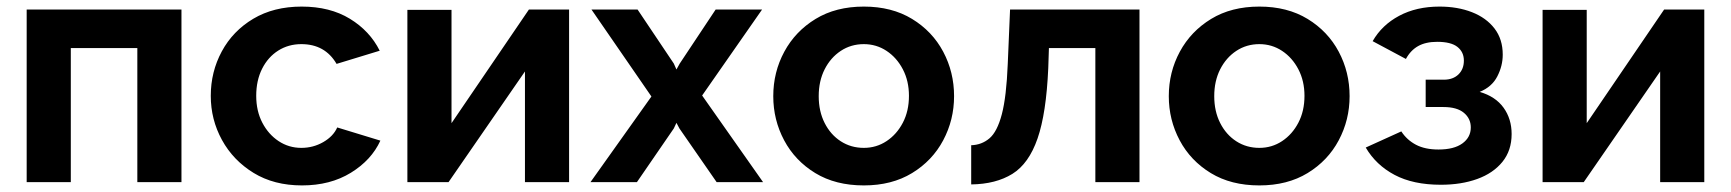

<svg xmlns="http://www.w3.org/2000/svg" viewBox="-20 -553 5256 583"><path d="M61 0V-524H531V0H397V-407H195V0Z M897 10Q812 10 750 -28Q688 -66 654 -128Q620 -190 620 -262Q620 -335 653.5 -397Q687 -459 749 -496Q811 -533 896 -533Q982 -533 1042.5 -496Q1103 -459 1133 -399L1002 -359Q967 -419 895 -419Q856 -419 825 -399.5Q794 -380 776 -344.5Q758 -309 758 -262Q758 -216 776.5 -180.5Q795 -145 826 -124.5Q857 -104 895 -104Q931 -104 961.5 -121.5Q992 -139 1004 -166L1135 -126Q1108 -67 1045.5 -28.5Q983 10 897 10Z M1217 0V-523H1351V-179L1586 -524H1708V0H1574V-336L1342 0Z M1916 -524 2026 -360 2034 -342 2044 -360 2153 -524H2294L2112 -263L2297 0H2156L2043 -163L2034 -180L2026 -163L1914 0H1773L1958 -260L1776 -524Z M2603 10Q2517 10 2455.5 -27.5Q2394 -65 2361 -127Q2328 -189 2328 -261Q2328 -334 2361.5 -396Q2395 -458 2456.5 -495.5Q2518 -533 2603 -533Q2688 -533 2749.5 -495.5Q2811 -458 2844 -396Q2877 -334 2877 -261Q2877 -189 2844 -127Q2811 -65 2749.5 -27.5Q2688 10 2603 10ZM2466 -261Q2466 -215 2484 -179.5Q2502 -144 2533 -124Q2564 -104 2603 -104Q2641 -104 2672 -124.5Q2703 -145 2721.5 -180.5Q2740 -216 2740 -262Q2740 -307 2721.5 -342.5Q2703 -378 2672 -398.5Q2641 -419 2603 -419Q2564 -419 2533 -398.5Q2502 -378 2484 -342.5Q2466 -307 2466 -261Z M2929 7V-112Q2961 -113 2984.5 -133Q3008 -153 3022 -206Q3036 -259 3040 -359L3047 -524H3440V0H3306V-407H3165L3163 -346Q3157 -209 3130.5 -132.5Q3104 -56 3054 -25Q3004 6 2929 7Z M3804 10Q3718 10 3656.5 -27.5Q3595 -65 3562 -127Q3529 -189 3529 -261Q3529 -334 3562.5 -396Q3596 -458 3657.5 -495.5Q3719 -533 3804 -533Q3889 -533 3950.5 -495.5Q4012 -458 4045 -396Q4078 -334 4078 -261Q4078 -189 4045 -127Q4012 -65 3950.5 -27.5Q3889 10 3804 10ZM3667 -261Q3667 -215 3685 -179.5Q3703 -144 3734 -124Q3765 -104 3804 -104Q3842 -104 3873 -124.5Q3904 -145 3922.5 -180.5Q3941 -216 3941 -262Q3941 -307 3922.5 -342.5Q3904 -378 3873 -398.5Q3842 -419 3804 -419Q3765 -419 3734 -398.5Q3703 -378 3685 -342.5Q3667 -307 3667 -261Z M4355 8Q4271 8 4214.5 -22Q4158 -52 4127 -105L4235 -154Q4252 -128 4279.5 -113.5Q4307 -99 4348 -99Q4395 -99 4420.5 -117.5Q4446 -136 4446 -166Q4446 -193 4425 -210.5Q4404 -228 4363 -228H4309V-311H4364Q4392 -311 4408.5 -327Q4425 -343 4425 -369Q4425 -395 4405.5 -410.5Q4386 -426 4344 -426Q4309 -426 4286 -413Q4263 -400 4249 -374L4148 -428Q4176 -477 4228.5 -505Q4281 -533 4351 -533Q4406 -533 4449.5 -516Q4493 -499 4518 -466.5Q4543 -434 4543 -387Q4543 -353 4526.5 -321Q4510 -289 4473 -274Q4521 -260 4545.5 -226Q4570 -192 4570 -146Q4570 -96 4542 -61.5Q4514 -27 4465.5 -9.5Q4417 8 4355 8Z M4664 0V-523H4798V-179L5033 -524H5155V0H5021V-336L4789 0Z"/></svg>

Font: Raleway
Style: Bold
Weight: 700
Designer: Matt McInerney, Pablo Impallari, Rodrigo Fuenzalida
Foundry: Matt McInerney, Pablo Impallari, Rodrigo Fuenzalida
Version: Version 4.026